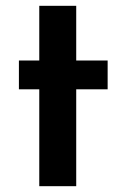

<svg xmlns="http://www.w3.org/2000/svg" viewBox="-20 -640 424 660"><path d="M115 -620H242V-432H350V-333H242V0H115V-333H45V-432H115Z"/></svg>

Font: Reem Kufi Fun SemiBold
Style: Regular
Weight: 600
Designer: Khaled Hosny
Version: Version 1.005